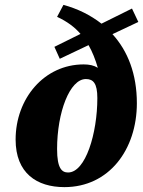

<svg xmlns="http://www.w3.org/2000/svg" viewBox="-20 -751 587 787"><path d="M244 16C427 16 541 -138 541 -328C541 -447 504 -542 441 -611L547 -661L521 -716L396 -654C351 -689 299 -715 240 -731L214 -682C255 -663 286 -640 310 -612L203 -559L225 -510L343 -566C359 -538 371 -507 381 -473C365 -483 346 -487 323 -487C161 -487 44 -347 44 -179C44 -41 131 16 244 16ZM259 -44C234 -44 214 -60 214 -140C214 -291 266 -427 332 -427C362 -427 379 -410 379 -349C379 -205 331 -44 259 -44Z"/></svg>

Font: Source Serif Pro Black
Style: Italic
Weight: 900
Italic angle: -12°
Designer: Frank Grießhammer
Foundry: Adobe Systems Incorporated
Version: Version 3.001;hotconv 1.0.111;makeotfexe 2.5.65597